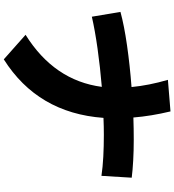

<svg xmlns="http://www.w3.org/2000/svg" viewBox="28 -898 943 1040"><g transform="rotate(90 500.0 -377.5)"><path d="M301 74 168 -44Q416 -199 450 -457Q343 -448 243.5 -434Q144 -420 70 -403L44 -558Q117 -578 225 -593.5Q333 -609 451 -618Q442 -712 412 -815L583 -829Q608 -725 616 -628Q678 -630 735 -630Q796 -630 849 -627Q902 -624 942 -619L932 -455Q885 -462 828.5 -465Q772 -468 710 -468Q665 -468 618 -466Q592 -110 301 74Z"/></g></svg>

Font: Mochiy Pop One
Style: Regular
Weight: 400
Designer: FONTDASU
Foundry: FONTDASU / Google Inc. / Adobe
Version: Version 2.000